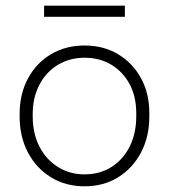

<svg xmlns="http://www.w3.org/2000/svg" viewBox="-20 -645 594 675"><path d="M277 10Q211 10 159.5 -21.5Q108 -53 78.5 -108.5Q49 -164 49 -236V-244Q49 -315 78.5 -369.5Q108 -424 159.5 -454.5Q211 -485 277 -485Q344 -485 395 -454.5Q446 -424 475.5 -370.5Q505 -317 505 -247V-236Q505 -164 475.5 -108.5Q446 -53 395 -21.5Q344 10 277 10ZM277 -32Q331 -32 372 -58Q413 -84 436 -130Q459 -176 459 -236V-247Q459 -305 436 -348.5Q413 -392 372 -417Q331 -442 277 -442Q225 -442 183.5 -417Q142 -392 118.5 -347Q95 -302 95 -244V-236Q95 -176 118.5 -130Q142 -84 183.5 -58Q225 -32 277 -32ZM135 -586V-625H419V-586Z"/></svg>

Font: SUSE ExtraLight
Style: Regular
Weight: 250
Designer: Rene Bieder
Foundry: SUSE
Version: Version 1.000